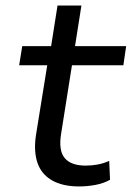

<svg xmlns="http://www.w3.org/2000/svg" viewBox="-20 -662 474 691"><path d="M265 9Q205 9 167 -13Q129 -35 115 -75.5Q101 -116 109 -173L150 -427H49L60 -496H164L187 -642H273L250 -496H434L424 -427H239L200 -181Q190 -120 213 -93Q236 -66 288 -66Q311 -66 332 -70Q353 -74 373 -83L376 -15Q353 -2 323.5 3.5Q294 9 265 9Z"/></svg>

Font: Nunito Sans 7pt
Style: Italic
Weight: 400
Italic angle: -9°
Designer: Vernon Adams
Foundry: Vernon Adams
Version: Version 3.101;gftools[0.9.27]